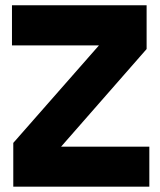

<svg xmlns="http://www.w3.org/2000/svg" viewBox="-20 -700 600 720"><path d="M29.8 0V-164.1L351.1 -529.8H24.9V-680.2H529.8V-516.1L209 -149.9H540V0Z"/></svg>

Font: TASA Orbiter Display Black
Style: Regular
Weight: 900
Designer: Weizhong Zhang
Version: Version 1.000;Glyphs 3.1.2 (3151)